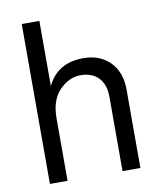

<svg xmlns="http://www.w3.org/2000/svg" viewBox="-80 -772 701 836"><g transform="rotate(-10 270.0 -353.5)"><path d="M473 0H394V-328Q394 -383 365.5 -413Q337 -443 286 -443Q235 -443 193 -400Q151 -357 151 -277V0H73V-707H151V-419Q196 -514 311 -514Q384 -514 428.5 -469Q473 -424 473 -347Z"/></g></svg>

Font: Hind Colombo
Style: Regular
Weight: 400
Designer: Jyotish Sonowal, Aditi Pimprikar
Foundry: Indian Type Foundry
Version: Version 1.000;PS 1.0;hotconv 1.0.86;makeotf.lib2.5.63406; tt